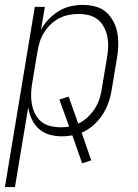

<svg xmlns="http://www.w3.org/2000/svg" viewBox="-43 -548 563 783"><path d="M-23 215 99 -520H140L124 -426Q136 -449 155 -469Q174 -489 197 -503Q220 -517 245.5 -522.5Q271 -528 295 -528Q322 -528 347.5 -521Q373 -514 391 -497.5Q409 -481 420.5 -458.5Q432 -436 436 -410.5Q440 -385 439 -358Q438 -331 433 -305L413 -185Q409 -158 400 -131.5Q391 -105 375.5 -81Q360 -57 338 -37.5Q316 -18 290 -7L329 106L292 118L252 4Q242 6 231 7Q220 8 210 8Q183 8 158.5 1Q134 -6 115.5 -22.5Q97 -39 86.5 -62Q76 -85 72 -110L18 215ZM204 -29Q212 -29 221 -29.5Q230 -30 239 -32L199 -142L237 -154L276 -44Q298 -54 315 -70.5Q332 -87 344.5 -106.5Q357 -126 363.5 -147.5Q370 -169 373 -191L393 -311Q397 -333 398 -354.5Q399 -376 395 -397Q391 -418 381.5 -436.5Q372 -455 356 -468Q340 -481 319.5 -486Q299 -491 277 -491Q257 -491 236.5 -487Q216 -483 196.5 -472.5Q177 -462 161.5 -446.5Q146 -431 135 -412.5Q124 -394 118 -373.5Q112 -353 109 -333L89 -213Q85 -191 84 -169Q83 -147 86.5 -126Q90 -105 99 -86Q108 -67 123.5 -53.5Q139 -40 160 -34.5Q181 -29 204 -29Z"/></svg>

Font: Iosevka Curly Extralight
Style: Italic
Weight: 200
Italic angle: -9°
Monospace: yes
Designer: Belleve Invis
Foundry: Belleve Invis
Version: Version 22.1.2; ttfautohint (v1.8.4)